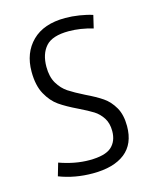

<svg xmlns="http://www.w3.org/2000/svg" viewBox="-100 -703 638 782"><g transform="rotate(-15 219.0 -312.5)"><path d="M249 -577.1Q179.7 -577.1 151.9 -545.9Q124 -514.6 124 -460Q124 -418 140.6 -390.1Q157.2 -362.3 181.6 -346.2Q206.1 -330.1 247.1 -309.6Q290 -289.1 316.4 -271Q342.8 -252.9 360.8 -221.7Q378.9 -190.4 378.9 -142.6Q378.9 -67.4 331.1 -29.8Q283.2 7.8 195.3 7.8Q119.1 7.8 53.7 -17.6L69.3 -71.3Q134.8 -47.9 195.3 -47.9Q261.7 -47.9 288.6 -71.8Q315.4 -95.7 315.4 -138.7Q315.4 -171.9 300.8 -194.3Q286.1 -216.8 265.1 -230Q244.1 -243.2 206.1 -261.7Q159.2 -284.2 130.4 -304.2Q101.6 -324.2 81.1 -361.3Q60.5 -398.4 60.5 -457Q60.5 -536.1 109.4 -584.5Q158.2 -632.8 249 -632.8Q277.3 -632.8 308.6 -627.9Q339.8 -623 363.3 -615.2L350.6 -561.5Q297.9 -577.1 249 -577.1Z"/></g></svg>

Font: Sudo Light
Style: Regular
Weight: 300
Monospace: yes
Designer: Jens Kutilek
Foundry: Jens Kutilek
Version: Version 0.040